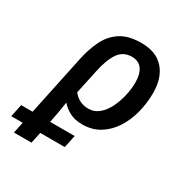

<svg xmlns="http://www.w3.org/2000/svg" viewBox="-265 -692 1029 1073"><g transform="rotate(30 249.5 -155.0)"><path d="M-85.4 168 -68.4 86.9H5.4L86.9 -299.8Q102.1 -372.1 130.1 -428.7Q158.2 -485.4 208.5 -517.8Q258.8 -550.3 341.3 -550.3Q436.5 -550.3 486.6 -494.1Q536.6 -438 536.6 -339.8Q536.6 -274.9 520.5 -212.4Q504.4 -149.9 472.2 -99.9Q439.9 -49.8 391.8 -20Q343.8 9.8 279.8 9.8Q233.4 9.8 200 -7.3Q166.5 -24.4 143.1 -51.3Q138.2 -16.1 132.1 17.1Q126 50.3 118.7 86.9H276.9L259.8 168H101.6L86.4 239.7H-26.9L-11.7 168ZM265.1 -83.5Q304.7 -83.5 334 -108.6Q363.3 -133.8 382.6 -173.6Q401.9 -213.4 411.6 -258.1Q421.4 -302.7 421.4 -341.3Q421.4 -395 399.7 -426Q377.9 -457 334 -457Q278.3 -457 247.8 -413.1Q217.3 -369.1 200.2 -287.1L167 -131.8Q183.1 -110.4 208 -96.9Q232.9 -83.5 265.1 -83.5Z"/></g></svg>

Font: Open Sans SemiBold
Style: Italic
Weight: 600
Italic angle: -12°
Designer: Monotype Design Team
Foundry: Monotype Imaging Inc.
Version: Version 3.003; ttfautohint (v1.8.4)